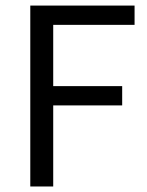

<svg xmlns="http://www.w3.org/2000/svg" viewBox="-20 -676 534 696"><path d="M89.8 -655.8H467.8V-585.9H172.9V-363.8H422.9V-293.9H172.9V0H89.8Z"/></svg>

Font: Pyidaungsu
Style: Regular
Weight: 400
Designer: Sun Tun
Foundry: MCF
Version: Version 2.053; ttfautohint (v1.8.2)